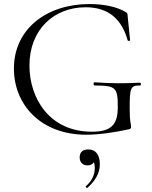

<svg xmlns="http://www.w3.org/2000/svg" viewBox="-20 -656 753 952"><path d="M408 12C473 12 551 0 619 -15C628 -18 630 -19 630 -27C630 -43 623 -48 623 -115C623 -221 627 -233 674 -232C681 -232 680 -246 674 -246C597 -242 534 -242 449 -248C442 -248 442 -232 450 -232C556 -232 564 -221 564 -125C564 -36 530 -3 435 -3C226 -3 126 -168 126 -331C126 -509 247 -620 405 -620C526 -620 586 -552 613 -456C615 -451 625 -453 625 -457L613 -575C612 -591 612 -591 602 -597C560 -622 495 -636 424 -636C213 -636 49 -514 49 -316C49 -138 181 12 408 12ZM414 275C451 241 475 205 475 158C475 112 455 85 418 85C394 85 375 95 375 125C375 148 390 164 414 164C428 164 440 159 445 148C448 154 450 164 450 178C450 210 436 241 406 267C403 270 409 278 414 275Z"/></svg>

Font: Cormorant Garamond
Style: Regular
Weight: 400
Designer: Christian Thalmann (Catharsis Fonts)
Foundry: Catharsis Fonts
Version: Version 4.002;Glyphs 3.4 (3410)